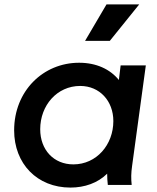

<svg xmlns="http://www.w3.org/2000/svg" viewBox="-20 -837 709 869"><path d="M299 12C363 12 423 -9 465 -51C465 -33 466 -18 468 0H576C573 -29 573 -52 578 -87L640 -541H526L518 -475C478 -524 416 -553 338 -553C175 -553 44 -425 44 -247C44 -96 148 12 299 12ZM162 -252C162 -360 238 -448 343 -448C431 -448 493 -380 493 -289C493 -182 417 -93 312 -93C223 -93 162 -159 162 -252ZM365 -652H477L610 -817H462Z"/></svg>

Font: Mluvka SemiBold
Style: Italic
Weight: 600
Italic angle: -8°
Designer: Modified by Jiří Krblich, Original typeface by Gumpita Rahayu
Foundry: Gumpita Rahayu & Jiří Krblich
Version: Version 2.000;Glyphs 3.1.1 (3134)